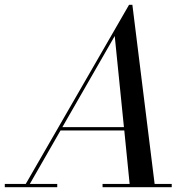

<svg xmlns="http://www.w3.org/2000/svg" viewBox="-65 -785 810 805"><path d="M-44.9 -13.9H43L476.1 -764.9H490L583.3 -13.9H655V0H365V-13.9H478.5L456.1 -238H188.7L60.1 -13.9H175V0H-44.9ZM416 -634 196.5 -252H454.6Z"/></svg>

Font: Bodoni* 16
Style: Italic
Weight: 400
Italic angle: -13°
Version: Version 2.000